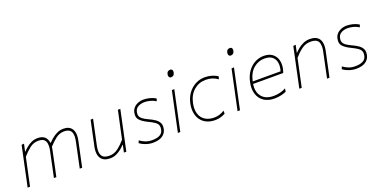

<svg xmlns="http://www.w3.org/2000/svg" viewBox="-19 -1480 4429 2243"><g transform="rotate(-20 2196.0 -358.0)"><path d="M52 0Q64 -56.5 75.5 -109Q86.5 -161 99 -221L109.5 -271Q119 -315.5 131.5 -373.5Q143.5 -431 157 -494L188 -497L168 -406H173Q189.5 -424.5 216.8 -447.5Q244 -470.5 279.8 -487.2Q315.5 -504 358 -504Q467 -504 481 -401H487Q506 -421.5 534.8 -445.5Q563.5 -469.5 600 -486.8Q636.5 -504 679 -504Q753.5 -504 785 -453Q804 -422 804 -376Q804 -346 796 -310Q791.5 -289.5 787.2 -269.5Q783 -249.5 777 -221Q764 -160 753 -108.5Q742 -57 730 0H700Q712 -57 723 -109Q734 -160.5 746.5 -221L766 -313Q773.5 -347.5 773.5 -375Q773.5 -409 762 -431.5Q741 -472 677 -472Q618.5 -472 572 -436.2Q525.5 -400.5 481.5 -351Q479.5 -332.5 475 -310Q470.5 -289.5 466.2 -269.5Q462 -249.5 456 -221Q443.5 -161 432.5 -109Q421 -56.5 409 0H379Q391 -57 402 -109Q413 -160.5 425.5 -221L445 -313Q452.5 -347.5 452.5 -375Q452.5 -409 441 -431.5Q420 -472 356 -472Q296 -472 248.5 -435.2Q201 -398.5 156 -346L129.5 -222Q116.5 -161 105.2 -108.8Q94 -56.5 82 0Z M1078 9Q995 9 962.5 -42.5Q942 -74.5 942 -122.5Q942 -151 949 -185Q953.5 -206 958 -225.5Q962 -245 967.5 -271Q980.5 -332.5 991.8 -385.2Q1003 -438 1015 -494L1046 -496Q1034 -440 1022.5 -386.2Q1011 -332.5 998 -271L979 -182Q972 -149.5 972 -123.5Q972 -87.5 985 -64Q1007.5 -23 1080 -23Q1138 -23 1186.5 -59.8Q1235 -96.5 1280 -149L1306 -271Q1319 -332 1330.5 -385Q1342 -438 1354 -494H1384Q1372 -438 1361 -385Q1349.5 -331.5 1336.5 -270.5L1326 -221Q1313 -160 1302 -108.2Q1291 -56.5 1279 0H1249L1268 -89H1263Q1246.5 -70.5 1218.8 -47.5Q1191 -24.5 1155 -7.8Q1119 9 1078 9Z M1610 9Q1565 9 1521.5 -6.2Q1478 -21.5 1448 -44L1460 -75Q1493 -51 1528.8 -37Q1564.5 -23 1611 -23Q1642 -23 1671.2 -29.2Q1700.5 -35.5 1721.8 -53.2Q1743 -71 1750 -105Q1752.5 -118 1752.5 -130Q1752.5 -146.5 1747 -160Q1737.5 -182 1709.5 -201Q1681.5 -220 1633 -243Q1571 -273 1541 -306.5Q1519.5 -330 1519.5 -366Q1519.5 -381 1523 -398Q1533.5 -448.5 1576.2 -476.2Q1619 -504 1673 -504Q1710.5 -504 1751 -494Q1791.5 -484 1825 -463L1814 -432Q1782.5 -452.5 1745.5 -462.2Q1708.5 -472 1674 -472Q1655.5 -472 1630 -466.5Q1604.5 -461 1582.5 -443.8Q1560.5 -426.5 1553 -392Q1550.5 -380 1550.5 -369.5Q1550.5 -356.5 1554 -345.5Q1559.5 -325.5 1582.8 -307Q1606 -288.5 1653 -267Q1695.5 -248 1728 -225.8Q1760.5 -203.5 1775.5 -173.5Q1784.5 -155 1784.5 -131.5Q1784.5 -116.5 1781 -100Q1770 -48.5 1727.2 -19.8Q1684.5 9 1610 9Z M1920 0Q1932 -56.5 1943 -108Q1954 -159.5 1967 -221L1977.5 -270.5Q1990.5 -332 2001.8 -385Q2013 -438 2025 -494L2055.5 -495.5Q2043 -438 2032 -386Q2021 -333.5 2007.5 -270.5L1997 -221Q1984 -159.5 1973 -108Q1962 -56.5 1950 0ZM2069 -638Q2053.5 -638 2045 -651Q2039.5 -659.5 2039.5 -671.5Q2039.5 -677.5 2041 -685Q2045.5 -707.5 2058.5 -716.2Q2071.5 -725 2087 -725Q2103.5 -725 2111.5 -712.5Q2116.5 -704.5 2116.5 -692.5Q2116.5 -686 2115 -678Q2110.5 -657 2098.5 -647.5Q2086.5 -638 2069 -638Z M2384 9Q2303.5 9 2250.5 -27.8Q2197.5 -64.5 2177.5 -128.5Q2166.5 -163.5 2166.5 -203.5Q2166.5 -236.5 2174 -273Q2188 -341 2225.2 -393Q2262.5 -445 2316.8 -474.5Q2371 -504 2436 -504Q2482 -504 2523.5 -491.5Q2565 -479 2595 -457L2584 -425Q2549 -450 2513.5 -461Q2478 -472 2435 -472Q2352 -472 2289 -418.8Q2226 -365.5 2205 -267Q2197.5 -231 2197.5 -199.5Q2197.5 -165.5 2206.5 -137Q2224 -82 2269.8 -52.5Q2315.5 -23 2384 -23Q2418 -23 2450.2 -33.5Q2482.5 -44 2510 -62V-25Q2490 -12.5 2456.5 -1.8Q2423 9 2384 9Z M2662 0Q2674 -56.5 2685 -108Q2696 -159.5 2709 -221L2719.5 -270.5Q2732.5 -332 2743.8 -385Q2755 -438 2767 -494L2797.5 -495.5Q2785 -438 2774 -386Q2763 -333.5 2749.5 -270.5L2739 -221Q2726 -159.5 2715 -108Q2704 -56.5 2692 0ZM2811 -638Q2795.5 -638 2787 -651Q2781.5 -659.5 2781.5 -671.5Q2781.5 -677.5 2783 -685Q2787.5 -707.5 2800.5 -716.2Q2813.5 -725 2829 -725Q2845.5 -725 2853.5 -712.5Q2858.5 -704.5 2858.5 -692.5Q2858.5 -686 2857 -678Q2852.5 -657 2840.5 -647.5Q2828.5 -638 2811 -638Z M3120.5 9Q3042 9 2989.8 -26.5Q2937.5 -62 2917.5 -125Q2907 -158 2907 -197Q2907 -231.5 2915.5 -271Q2930.5 -342 2967 -394Q3003.5 -446 3055.5 -474.5Q3107.5 -503 3168.5 -503Q3233.5 -503 3273.5 -473.2Q3313.5 -443.5 3328 -394.5Q3335.5 -367.5 3335.5 -338Q3335.5 -314 3330.5 -288Q3328.5 -277 3324 -262.2Q3319.5 -247.5 3315.5 -237H2941Q2937.5 -214.5 2937.5 -194Q2937.5 -127 2974 -82Q3021.5 -23 3120.5 -23Q3161 -23 3201.2 -32.8Q3241.5 -42.5 3273.5 -61L3268.5 -23Q3251.5 -12 3209 -1.5Q3166.5 9 3120.5 9ZM3166.5 -471Q3091.5 -471 3031 -421.5Q2970.5 -372 2946.5 -266H3293.5Q3298 -279.5 3300.5 -293Q3305.5 -318.5 3305.5 -341Q3305.5 -389.5 3281.5 -422.5Q3245.5 -471 3166.5 -471Z M3429.5 0Q3441.5 -56.5 3453 -109Q3464 -161 3476.5 -221L3487 -271Q3496.5 -315.5 3509 -373.5Q3521 -431 3534.5 -494L3565.5 -497L3545.5 -406H3550.5Q3567 -424.5 3595 -447.5Q3623 -470.5 3660.2 -487.2Q3697.5 -504 3741.5 -504Q3825 -504 3858 -453Q3878 -421 3878 -374Q3878 -345 3870.5 -310Q3866 -289.5 3861.8 -269.5Q3857.5 -249.5 3851.5 -221Q3839 -161 3828 -109Q3816.5 -56.5 3804.5 0H3774.5Q3786.5 -57 3797.5 -109Q3808.5 -160.5 3821 -221L3840.5 -313Q3847.5 -346 3847.5 -372.5Q3847.5 -408 3835 -431.5Q3812.5 -472 3739.5 -472Q3677.5 -472 3628 -435.2Q3578.5 -398.5 3533.5 -346L3507 -222Q3494 -160.5 3482.8 -108.5Q3471.5 -56.5 3459.5 0Z M4135.5 9Q4090.5 9 4047 -6.2Q4003.5 -21.5 3973.5 -44L3985.5 -75Q4018.5 -51 4054.2 -37Q4090 -23 4136.5 -23Q4167.5 -23 4196.8 -29.2Q4226 -35.5 4247.2 -53.2Q4268.5 -71 4275.5 -105Q4278 -118 4278 -130Q4278 -146.5 4272.5 -160Q4263 -182 4235 -201Q4207 -220 4158.5 -243Q4096.5 -273 4066.5 -306.5Q4045 -330 4045 -366Q4045 -381 4048.5 -398Q4059 -448.5 4101.8 -476.2Q4144.5 -504 4198.5 -504Q4236 -504 4276.5 -494Q4317 -484 4350.5 -463L4339.5 -432Q4308 -452.5 4271 -462.2Q4234 -472 4199.5 -472Q4181 -472 4155.5 -466.5Q4130 -461 4108 -443.8Q4086 -426.5 4078.5 -392Q4076 -380 4076 -369.5Q4076 -356.5 4079.5 -345.5Q4085 -325.5 4108.2 -307Q4131.5 -288.5 4178.5 -267Q4221 -248 4253.5 -225.8Q4286 -203.5 4301 -173.5Q4310 -155 4310 -131.5Q4310 -116.5 4306.5 -100Q4295.5 -48.5 4252.8 -19.8Q4210 9 4135.5 9Z"/></g></svg>

Font: Heraclito Thin
Style: Italic
Weight: 100
Italic angle: -12°
Designer: Kostas Bartsokas (font) & Cristiano Sobral (main changes)
Foundry: Kostas Bartsokas (font) & Cristiano Sobral (main changes)
Version: Version 1.00;July 8, 2020;FontCreator 13.0.0.2655 64-bit